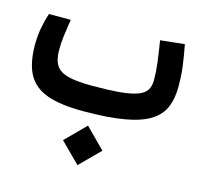

<svg xmlns="http://www.w3.org/2000/svg" viewBox="-87 -439 759 740"><g transform="rotate(15 293.0 -69.0)"><path d="M248.5 2.9Q158.7 2.9 105.2 -16.6Q51.8 -36.1 28.3 -80.1Q4.9 -124 4.9 -197.3Q4.9 -234.9 12 -269.5Q19 -304.2 26.4 -324.7H113.3Q106.9 -281.7 103.5 -256.3Q100.1 -231 100.1 -200.7Q100.1 -162.1 114.3 -140.1Q128.4 -118.2 162.8 -109.4Q197.3 -100.6 258.3 -100.6Q326.2 -100.6 369.9 -104.7Q413.6 -108.9 438.5 -118.2Q463.4 -127.4 473.4 -143.3Q483.4 -159.2 483.4 -183.1Q483.4 -215.8 479 -251Q474.6 -286.1 466.3 -337.9L562.5 -348.1Q571.8 -299.3 576.4 -263.7Q581.1 -228 581.1 -182.1Q581.1 -136.7 567.1 -102.1Q553.2 -67.4 517.1 -43.9Q481 -20.5 416 -8.8Q351.1 2.9 248.5 2.9ZM283.2 209.5 204.6 130.9 283.2 51.8 361.8 130.9Z"/></g></svg>

Font: Cascadia Code
Style: Regular
Weight: 400
Designer: Aaron Bell
Foundry: Saja Typeworks
Version: Version 2404.023